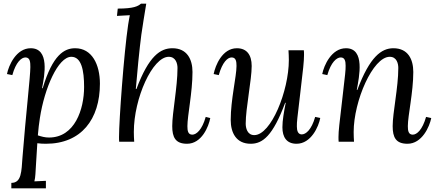

<svg xmlns="http://www.w3.org/2000/svg" viewBox="-20 -775 2391 1050"><path d="M210 -292.5C224.1 -363.8 252 -511.2 147.9 -511.2C68.4 -511.2 27.3 -417 18.1 -370.1L47.4 -364.3C66.9 -435.1 97.2 -460.9 119.1 -460.9C145 -460.9 146 -434.1 146 -408.2C146 -356.9 121.1 -145 103 85C97.2 163.1 98.1 225.1 42 225.1V254.9H231V213.9L168 216.8C174.3 193.8 174.3 161.1 176.3 133.8L184.1 8.3C199.2 10.3 214.4 11.2 231 11.2C424.3 11.2 526.4 -122.6 526.4 -317.4C526.4 -422.4 482.9 -511.2 391.1 -511.2C332 -511.2 268.1 -475.6 213.4 -292.5ZM370.1 -464.4C425.3 -464.4 439.9 -390.6 439.9 -299.3C439.9 -177.7 389.2 -22.9 248 -22.9C226.1 -22.9 208 -27.8 187 -34.7C189.9 -69.8 193.4 -100.1 198.2 -129.9C223.1 -292 297.4 -464.4 370.1 -464.4Z M751 -754.9C734.9 -741.2 711.9 -728 624 -728L619.6 -688L689.9 -691.9C687 -674.8 686 -672.9 680.7 -639.2C657.7 -483.9 630.9 -117.2 630.9 -25.9C630.9 -15.1 630.9 -8.8 631.8 0H713.9C712.9 -17.1 711.9 -33.2 711.9 -53.2C711.9 -237.8 814 -464.4 902.8 -464.4C941.9 -464.4 950.7 -426.3 950.7 -403.3C950.7 -298.3 921.9 -159.7 921.9 -85.4C921.9 -23.4 939.9 11.2 1002.9 11.2C1083 11.2 1121.1 -82.5 1129.9 -129.4L1105 -135.7C1085 -64.5 1053.7 -38.6 1031.7 -38.6C1007.8 -38.6 1004.9 -60.5 1004.9 -85.4C1004.9 -142.6 1032.7 -270.5 1032.7 -381.3C1032.7 -450.7 1002.9 -511.2 922.9 -511.2C857.9 -511.2 793.9 -470.2 726.1 -288.1H722.7C728 -357.9 743.7 -517.1 752.9 -585C758.8 -629.9 772 -705.1 779.8 -754.9Z M1176.3 -364.3C1196.3 -435.1 1224.6 -460.9 1246.6 -460.9C1270.5 -460.9 1273.4 -439 1273.4 -414.1C1273.4 -356.9 1241.7 -230 1241.7 -119.1C1241.7 -49.8 1271 11.2 1351.1 11.2C1416 11.2 1471.7 -30.8 1539.6 -212.9H1542.5C1532.7 -163.1 1524.4 -116.7 1524.4 -79.1C1524.4 -24.9 1547.4 11.2 1601.6 11.2C1681.6 11.2 1722.7 -83 1731.4 -129.9L1703.6 -135.7C1683.6 -64.9 1652.3 -40 1630.4 -40C1609.4 -40 1603.5 -60.1 1603.5 -84C1603.5 -113.8 1604.5 -113.8 1622.6 -270C1637.7 -396 1642.6 -439.9 1642.6 -474.1C1642.6 -484.9 1642.6 -491.2 1641.6 -500H1557.6C1558.6 -482.9 1559.6 -466.8 1559.6 -446.8C1559.6 -277.8 1462.4 -36.1 1370.6 -36.1C1331.5 -36.1 1323.7 -76.2 1323.7 -99.1C1323.7 -183.1 1356.4 -337.9 1356.4 -414.1C1356.4 -476.1 1328.6 -511.2 1275.4 -511.2C1195.3 -511.2 1157.7 -417 1148.4 -370.1Z M1931.2 -283.2C1944.3 -356 1978 -511.2 1872.1 -511.2C1792.5 -511.2 1751.5 -417 1742.2 -370.1L1770 -364.3C1790 -435.1 1821.3 -460.9 1843.3 -460.9C1866.2 -460.9 1870.1 -439.9 1870.1 -416C1870.1 -386.2 1869.1 -382.3 1851.1 -226.1C1836.4 -100.1 1831.1 -60.1 1831.1 -25.9C1831.1 -15.1 1831.1 -8.8 1832 0H1916C1915 -17.1 1914.1 -33.2 1914.1 -53.2C1914.1 -222.2 2019 -464.4 2111.3 -464.4C2150.4 -464.4 2158.2 -426.3 2158.2 -403.3C2158.2 -296.4 2127.4 -159.7 2127.4 -85.4C2127.4 -23.4 2145 11.2 2208.5 11.2C2288.1 11.2 2329.1 -82.5 2338.4 -129.4L2310.1 -135.7C2290 -64.5 2259.3 -38.6 2237.3 -38.6C2213.4 -38.6 2210.4 -60.5 2210.4 -85.4C2210.4 -142.6 2240.2 -270.5 2240.2 -381.3C2240.2 -450.7 2211.4 -511.2 2131.3 -511.2C2066.4 -511.2 2002.4 -465.3 1934.1 -283.2Z"/></svg>

Font: Lora Italic
Style: Regular
Weight: 400
Italic angle: -3°
Designer: Olga Karpushina, Alexei Vanyashin
Foundry: Cyreal
Version: Version 1.011;PS 001.011;hotconv 1.0.70;makeotf.lib2.5.58329